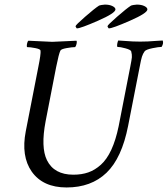

<svg xmlns="http://www.w3.org/2000/svg" viewBox="-20 -827 743 851"><path d="M211.4 -641.6Q223.6 -641.6 318.8 -646.5Q321.8 -642.6 319.3 -632.3Q316.9 -622.1 313 -618.2Q299.3 -618.2 274.9 -613.8Q250.5 -609.4 247.6 -602.5Q240.7 -588.9 229 -530.3L182.1 -289.1Q160.2 -173.8 188 -117.2Q219.7 -52.7 305.2 -52.7Q342.3 -52.7 371.6 -63Q400.9 -73.2 427.2 -96.9Q453.6 -120.6 473.4 -163.3Q493.2 -206.1 505.9 -267.6L557.6 -532.2Q563.5 -562 564.5 -573.2Q565.4 -584.5 561.5 -599.6Q559.1 -606.4 536.1 -612.8Q513.2 -619.1 500 -619.1Q498 -625 499.8 -633.5Q501.5 -642.1 503.9 -647.5Q515.6 -647 534.4 -645.5Q553.2 -644 568.4 -643.3Q583.5 -642.6 601.6 -642.6Q620.1 -642.6 635 -643.3Q649.9 -644 668 -645.5Q686 -647 701.2 -647.5Q706.1 -634.8 696.3 -619.1Q683.6 -619.1 655.3 -613.3Q627 -607.4 621.1 -599.6Q613.3 -588.9 609.1 -575.7Q605 -562.5 599.6 -533.2L547.9 -269.5Q520 -126.5 452.1 -61.3Q384.3 3.9 274.9 3.9Q170.4 3.9 120.6 -66.4Q72.8 -134.8 94.2 -245.1L149.9 -530.3Q161.6 -587.9 159.7 -602.5Q159.2 -609.4 136.5 -613.8Q113.8 -618.2 100.1 -618.2Q97.7 -621.6 99.6 -632.3Q101.6 -643.1 106 -646.5Q198.7 -641.6 211.4 -641.6ZM462.4 -701.2Q461.4 -701.2 459 -705.1Q456.5 -709 456.5 -710.9Q456.5 -715.8 498.8 -752.7Q541 -789.6 560.1 -801.8Q562 -803.2 571.5 -804.9Q581.1 -806.6 586.4 -806.6Q606.9 -806.6 620.1 -800Q633.3 -793.5 633.3 -785.2Q633.3 -769 555.9 -735.1Q478.5 -701.2 462.4 -701.2ZM320.8 -701.2Q319.8 -701.2 317.4 -705.1Q314.9 -709 314.9 -710.9Q314.9 -715.8 357.2 -752.7Q399.4 -789.6 418.5 -801.8Q420.4 -803.2 429.9 -804.9Q439.5 -806.6 444.8 -806.6Q465.3 -806.6 478.5 -800Q491.7 -793.5 491.7 -785.2Q491.7 -769 414.3 -735.1Q336.9 -701.2 320.8 -701.2Z"/></svg>

Font: Amiri
Style: Slanted
Weight: 400
Italic angle: 9°
Designer: Khaled Hosny
Version: Version 000.107